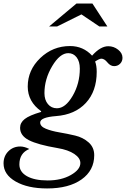

<svg xmlns="http://www.w3.org/2000/svg" viewBox="-95 -800 709 1080"><path d="M435 73Q435 159 363.5 209.5Q292 260 170 260Q61 260 -7 221Q-75 182 -75 119Q-75 78 -48 51Q-21 24 19 24Q42 24 70 38Q14 61 14 125Q14 167 56.5 191Q99 215 173 215Q250 215 303.5 184.5Q357 154 357 117Q357 89 323 66Q289 43 229 33Q117 14 67.5 -11.5Q18 -37 18 -81Q18 -110 44 -130.5Q70 -151 135 -170L137 -174Q61 -228 61 -313Q61 -406 131.5 -473.5Q202 -541 299 -541Q373 -541 423 -487Q470 -540 514 -540Q545 -540 569.5 -520.5Q594 -501 594 -475Q594 -455 580.5 -441.5Q567 -428 547 -428Q526 -428 509 -449Q492 -470 475 -470Q464 -470 440 -454Q449 -431 449 -396Q449 -287 388 -221Q327 -155 220 -147Q131 -140 131 -111Q131 -89 162.5 -76Q194 -63 238.5 -55.5Q283 -48 327.5 -37.5Q372 -27 403.5 1Q435 29 435 73ZM225 -191Q273 -191 313.5 -260.5Q354 -330 354 -414Q354 -454 336 -477.5Q318 -501 289 -501Q242 -501 198.5 -428Q155 -355 155 -276Q155 -238 174.5 -214.5Q194 -191 225 -191ZM335 -780H425L509 -651H464L363 -719L226 -651H181Z"/></svg>

Font: Libre Baskerville
Style: Italic
Weight: 400
Italic angle: -15°
Designer: Pablo Impallari, Rodrigo Fuenzalida
Foundry: Pablo Impallari, Rodrigo Fuenzalida
Version: Version 1.051;Glyphs 3.2.3 (3260)